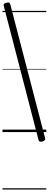

<svg xmlns="http://www.w3.org/2000/svg" viewBox="-20 -1056 390 1535"><path d="M319 75Q306 79 298.5 76Q291 73 288 63L10 -1009Q7 -1019 12.5 -1025Q18 -1031 31 -1034Q44 -1038 52 -1035Q60 -1032 62 -1022L341 50Q343 59 338 65Q333 71 319 75ZM0 449H350V459H0ZM0 -20H350V0H0ZM0 -505H350V-500H0ZM0 -969H350V-959H0Z"/></svg>

Font: Playwrite IT Trad Guides
Style: Regular
Weight: 400
Designer: Veronika Burian, José Scaglione
Foundry: TypeTogether
Version: Version 1.003